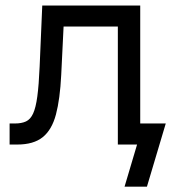

<svg xmlns="http://www.w3.org/2000/svg" viewBox="-20 -536 635 712"><path d="M15.6 0V-78.1H35.2Q60.1 -78.1 76.4 -85.7Q92.8 -93.3 102.8 -115Q112.8 -136.7 118.4 -178.5Q124 -220.2 127 -289.1L136.7 -515.6H500V0H417V-437.5H215.8L207 -257.8Q202.6 -168.5 187.5 -111.6Q172.4 -54.7 138.4 -27.3Q104.5 0 43.9 0ZM441.9 156.2 488.3 0H457V-78.1H594.7L524.9 156.2Z"/></svg>

Font: Inter Display
Style: Regular
Weight: 400
Designer: Rasmus Andersson
Foundry: rsms
Version: Version 4.000;git-37864ae